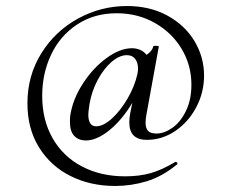

<svg xmlns="http://www.w3.org/2000/svg" viewBox="-20 -517 762 637"><path d="M409 -111Q409 -125 412 -141L419 -176Q385 -119 343 -85Q301 -51 265 -51Q241 -51 226.5 -66Q212 -81 212 -113Q212 -126 213 -133Q221 -187 254.5 -239Q288 -291 333 -324Q378 -357 418 -357Q432 -357 445 -351.5Q458 -346 466 -335Q485 -347 489 -364Q490 -365 496 -365Q507 -365 507 -363L466 -138Q463 -123 463 -110Q463 -92 471 -83Q479 -74 499 -74Q525 -74 552 -93Q579 -112 597 -149Q615 -186 615 -236Q615 -301 582.5 -355Q550 -409 493.5 -441Q437 -473 367 -473Q292 -473 235.5 -435.5Q179 -398 149.5 -335.5Q120 -273 120 -199Q120 -119 154.5 -58.5Q189 2 251.5 35Q314 68 395 68Q442 68 479.5 57.5Q517 47 562 20H563Q566 20 568 23.5Q570 27 568 28Q518 69 466.5 84.5Q415 100 362 100Q280 100 214 67Q148 34 109.5 -28Q71 -90 71 -174Q71 -266 117 -340Q163 -414 239 -455.5Q315 -497 401 -497Q477 -497 535 -465.5Q593 -434 625 -381Q657 -328 657 -266Q657 -210 631 -161Q605 -112 561.5 -82.5Q518 -53 467 -53Q409 -53 409 -111ZM436 -272Q438 -284 438 -289Q438 -309 428.5 -321.5Q419 -334 401 -334Q376 -334 350 -311.5Q324 -289 304 -251.5Q284 -214 277 -172Q273 -146 273 -137Q273 -98 299 -98Q323 -98 351.5 -124Q380 -150 403.5 -190.5Q427 -231 436 -272Z"/></svg>

Font: Cormorant Infant Medium
Style: Regular
Weight: 500
Designer: Christian Thalmann (Catharsis Fonts)
Version: Version 3.000